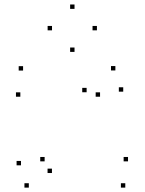

<svg xmlns="http://www.w3.org/2000/svg" viewBox="-20 -846 660 876"><path d="M551.6 10V-10H531.6V10ZM564.1 -109.8V-129.8H544.1V-109.8ZM183.6 -109.8V-129.8H163.6V-109.8ZM217 -56.6V-76.6H197V-56.6ZM542.2 -427.8V-447.8H522.2V-427.8ZM506.4 -524.6V-544.6H486.4V-524.6ZM85.3 -524.1V-544.1H65.3V-524.1ZM72.8 -404.7V-424.7H52.8V-404.7ZM436.5 -404.7V-424.7H416.5V-404.7ZM375.2 -425.1V-445.1H355.2V-425.1ZM75.7 -91.7V-111.7H55.7V-91.7ZM111.5 10V-10H91.5V10ZM422.2 -707.6V-727.6H402.2V-707.6ZM320 -805.5V-825.5H300V-805.5ZM217.3 -707.6V-727.6H197.3V-707.6ZM320 -609.2V-629.2H300V-609.2Z"/></svg>

Font: Monaspace Krypton Dots Var
Style: Regular
Weight: 400
Designer: Riley Cran and the Lettermatic Team
Version: Version 1.100 (Monaspace Krypton Dots)